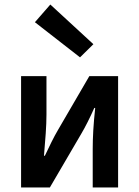

<svg xmlns="http://www.w3.org/2000/svg" viewBox="-20 -827 615 847"><path d="M73 0H200L338 -236C356 -266 378 -310 396 -351H400C392 -278 389 -220 389 -169V0H501V-491H374L236 -254C218 -224 196 -178 178 -140H174C180 -212 185 -270 185 -322V-491H73ZM333 -574 392 -632 202 -807 134 -729Z"/></svg>

Font: Source Sans Pro Semibold
Style: Regular
Weight: 600
Designer: Paul D. Hunt
Foundry: Adobe Systems Incorporated
Version: Version 3.006;hotconv 1.0.111;makeotfexe 2.5.65597